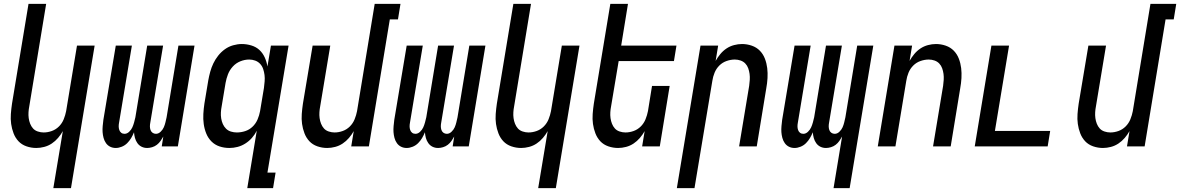

<svg xmlns="http://www.w3.org/2000/svg" viewBox="-20 -755 6085 990"><path d="M255 215 304 -79Q294 -61 279.5 -44Q265 -27 247 -15Q229 -3 208 2.5Q187 8 167 8Q141 8 116.5 -0.5Q92 -9 75.5 -26.5Q59 -44 50 -67.5Q41 -91 37.5 -116Q34 -141 36 -167.5Q38 -194 42 -221L127 -735H218L131 -207Q128 -192 127 -176.5Q126 -161 128 -146Q130 -131 135.5 -117Q141 -103 150.5 -92.5Q160 -82 175 -77Q190 -72 205 -72Q226 -72 247 -79.5Q268 -87 284 -103Q300 -119 308.5 -140Q317 -161 321 -182L377 -520H468L346 215Z M739 8Q723 8 710 1.5Q697 -5 688.5 -17Q680 -29 676 -43.5Q672 -58 671 -73Q665 -58 656.5 -43.5Q648 -29 636 -17Q624 -5 608 1.5Q592 8 577 8Q561 8 548 1.5Q535 -5 526.5 -17Q518 -29 514 -44Q510 -59 509 -74Q508 -89 509.5 -105Q511 -121 513 -137L577 -520H660L594 -123Q592 -113 592 -103.5Q592 -94 595 -85Q598 -76 605 -70.5Q612 -65 622 -65Q635 -65 646 -75.5Q657 -86 662.5 -98.5Q668 -111 671.5 -124Q675 -137 678 -150L739 -520H821L755 -123Q753 -113 753 -103.5Q753 -94 756 -85Q759 -76 766.5 -70.5Q774 -65 784 -65Q797 -65 808 -75.5Q819 -86 824.5 -98.5Q830 -111 833 -124Q836 -137 839 -150L900 -520H983L897 0H814L822 -51Q816 -40 808 -28.5Q800 -17 789 -8.5Q778 0 764.5 4Q751 8 739 8Z M1201 -72Q1223 -72 1244.5 -79Q1266 -86 1282.5 -102Q1299 -118 1308 -139Q1317 -160 1321 -182L1341 -302Q1343 -318 1344.5 -335Q1346 -352 1344 -368Q1342 -384 1337 -399Q1332 -414 1321.5 -425.5Q1311 -437 1296 -442.5Q1281 -448 1265 -448Q1242 -448 1219.5 -439Q1197 -430 1180.5 -412Q1164 -394 1155.5 -372Q1147 -350 1143 -327L1123 -207Q1120 -192 1119 -176Q1118 -160 1120.5 -144.5Q1123 -129 1129 -115.5Q1135 -102 1145.5 -91.5Q1156 -81 1171 -76.5Q1186 -72 1201 -72ZM1255 215 1304 -81Q1294 -61 1279 -44Q1264 -27 1245 -15Q1226 -3 1205 2.5Q1184 8 1163 8Q1136 8 1112 0Q1088 -8 1070.5 -25.5Q1053 -43 1043.5 -66.5Q1034 -90 1030.5 -115.5Q1027 -141 1028.5 -167.5Q1030 -194 1034 -221L1054 -341Q1058 -363 1064 -385Q1070 -407 1080 -428Q1090 -449 1105 -468Q1120 -487 1139.5 -501Q1159 -515 1182 -521.5Q1205 -528 1227 -528Q1252 -528 1276.5 -520.5Q1301 -513 1318 -497Q1335 -481 1345 -459Q1355 -437 1359 -412L1377 -520H1468L1359 135H1401L1388 215Z M1667 8Q1641 8 1616.5 -0.5Q1592 -9 1575.5 -26.5Q1559 -44 1550 -67.5Q1541 -91 1537.5 -116Q1534 -141 1536 -167.5Q1538 -194 1542 -221L1592 -520H1683L1631 -207Q1628 -192 1627 -176.5Q1626 -161 1628 -146Q1630 -131 1635.5 -117Q1641 -103 1650.5 -92.5Q1660 -82 1675 -77Q1690 -72 1705 -72Q1726 -72 1747 -79.5Q1768 -87 1784 -103Q1800 -119 1808.5 -140Q1817 -161 1821 -182L1912 -735H2045L2032 -655H1990L1882 0H1791L1804 -79Q1794 -61 1779.5 -44Q1765 -27 1747 -15Q1729 -3 1708 2.5Q1687 8 1667 8Z M2239 8Q2223 8 2210 1.5Q2197 -5 2188.5 -17Q2180 -29 2176 -43.5Q2172 -58 2171 -73Q2165 -58 2156.5 -43.5Q2148 -29 2136 -17Q2124 -5 2108 1.5Q2092 8 2077 8Q2061 8 2048 1.5Q2035 -5 2026.5 -17Q2018 -29 2014 -44Q2010 -59 2009 -74Q2008 -89 2009.5 -105Q2011 -121 2013 -137L2077 -520H2160L2094 -123Q2092 -113 2092 -103.5Q2092 -94 2095 -85Q2098 -76 2105 -70.5Q2112 -65 2122 -65Q2135 -65 2146 -75.5Q2157 -86 2162.5 -98.5Q2168 -111 2171.5 -124Q2175 -137 2178 -150L2239 -520H2321L2255 -123Q2253 -113 2253 -103.5Q2253 -94 2256 -85Q2259 -76 2266.5 -70.5Q2274 -65 2284 -65Q2297 -65 2308 -75.5Q2319 -86 2324.5 -98.5Q2330 -111 2333 -124Q2336 -137 2339 -150L2400 -520H2483L2397 0H2314L2322 -51Q2316 -40 2308 -28.5Q2300 -17 2289 -8.5Q2278 0 2264.5 4Q2251 8 2239 8Z M2755 215 2804 -79Q2794 -61 2779.5 -44Q2765 -27 2747 -15Q2729 -3 2708 2.5Q2687 8 2667 8Q2641 8 2616.5 -0.5Q2592 -9 2575.5 -26.5Q2559 -44 2550 -67.5Q2541 -91 2537.5 -116Q2534 -141 2536 -167.5Q2538 -194 2542 -221L2627 -735H2718L2631 -207Q2628 -192 2627 -176.5Q2626 -161 2628 -146Q2630 -131 2635.5 -117Q2641 -103 2650.5 -92.5Q2660 -82 2675 -77Q2690 -72 2705 -72Q2726 -72 2747 -79.5Q2768 -87 2784 -103Q2800 -119 2808.5 -140Q2817 -161 2821 -182L2877 -520H2968L2846 215Z M3167 8Q3141 8 3116.5 -0.5Q3092 -9 3075.5 -26.5Q3059 -44 3050 -67.5Q3041 -91 3037.5 -116Q3034 -141 3036 -167.5Q3038 -194 3042 -221L3127 -735H3218L3183 -520H3468L3455 -440H3170L3131 -207Q3128 -192 3127 -176.5Q3126 -161 3128 -146Q3130 -131 3135.5 -117Q3141 -103 3150.5 -92.5Q3160 -82 3175 -77Q3190 -72 3205 -72Q3226 -72 3247 -79.5Q3268 -87 3284 -103Q3300 -119 3308.5 -140Q3317 -161 3321 -182L3342 -312H3433L3382 0H3291L3304 -79Q3294 -61 3279.5 -44Q3265 -27 3247 -15Q3229 -3 3208 2.5Q3187 8 3167 8Z M3470 215 3592 -520H3683L3670 -441Q3680 -459 3694 -476Q3708 -493 3726 -505Q3744 -517 3765 -522.5Q3786 -528 3806 -528Q3832 -528 3856.5 -519.5Q3881 -511 3898 -493.5Q3915 -476 3924 -452.5Q3933 -429 3936 -404Q3939 -379 3937.5 -352.5Q3936 -326 3931 -299L3882 0H3791L3843 -313Q3845 -328 3846 -343.5Q3847 -359 3845 -374Q3843 -389 3838 -403Q3833 -417 3823 -427.5Q3813 -438 3798.5 -443Q3784 -448 3769 -448Q3748 -448 3726.5 -440.5Q3705 -433 3689 -417Q3673 -401 3664.5 -380Q3656 -359 3653 -338L3561 215Z M4278 215 4322 -51Q4316 -40 4308 -28.5Q4300 -17 4289 -8.5Q4278 0 4264.5 4Q4251 8 4239 8Q4223 8 4210 1.5Q4197 -5 4188.5 -17Q4180 -29 4176 -43.5Q4172 -58 4171 -73Q4165 -58 4156.5 -43.5Q4148 -29 4136 -17Q4124 -5 4108 1.5Q4092 8 4077 8Q4061 8 4048 1.5Q4035 -5 4026.5 -17Q4018 -29 4014 -44Q4010 -59 4009 -74Q4008 -89 4009.5 -105Q4011 -121 4013 -137L4077 -520H4160L4094 -123Q4092 -113 4092 -103.5Q4092 -94 4095 -85Q4098 -76 4105 -70.5Q4112 -65 4122 -65Q4135 -65 4146 -75.5Q4157 -86 4162.5 -98.5Q4168 -111 4171.5 -124Q4175 -137 4178 -150L4239 -520H4321L4255 -123Q4253 -113 4253 -103.5Q4253 -94 4256 -85Q4259 -76 4266.5 -70.5Q4274 -65 4284 -65Q4297 -65 4308 -75.5Q4319 -86 4324.5 -98.5Q4330 -111 4333 -124Q4336 -137 4339 -150L4400 -520H4483L4361 215Z M4506 0 4592 -520H4683L4670 -441Q4680 -459 4694 -476Q4708 -493 4726 -505Q4744 -517 4765 -522.5Q4786 -528 4806 -528Q4832 -528 4856.5 -519.5Q4881 -511 4898 -493.5Q4915 -476 4924 -452.5Q4933 -429 4936 -404Q4939 -379 4937.5 -352.5Q4936 -326 4931 -299L4882 0H4791L4843 -313Q4845 -328 4846 -343.5Q4847 -359 4845 -374Q4843 -389 4838 -403Q4833 -417 4823 -427.5Q4813 -438 4798.5 -443Q4784 -448 4769 -448Q4748 -448 4726.5 -440.5Q4705 -433 4689 -417Q4673 -401 4664.5 -380Q4656 -359 4653 -338L4597 0Z M5006 0 5092 -520H5183L5110 -80H5395L5382 0Z M5667 8Q5641 8 5616.5 -0.5Q5592 -9 5575.5 -26.5Q5559 -44 5550 -67.5Q5541 -91 5537.5 -116Q5534 -141 5536 -167.5Q5538 -194 5542 -221L5592 -520H5683L5631 -207Q5628 -192 5627 -176.5Q5626 -161 5628 -146Q5630 -131 5635.5 -117Q5641 -103 5650.5 -92.5Q5660 -82 5675 -77Q5690 -72 5705 -72Q5726 -72 5747 -79.5Q5768 -87 5784 -103Q5800 -119 5808.5 -140Q5817 -161 5821 -182L5912 -735H6045L6032 -655H5990L5882 0H5791L5804 -79Q5794 -61 5779.5 -44Q5765 -27 5747 -15Q5729 -3 5708 2.5Q5687 8 5667 8Z"/></svg>

Font: Iosevka Medium
Style: Italic
Weight: 500
Italic angle: -9°
Monospace: yes
Designer: Belleve Invis
Foundry: Belleve Invis
Version: Version 32.5.0; ttfautohint (v1.8.4)